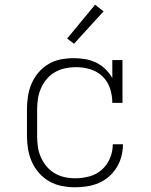

<svg xmlns="http://www.w3.org/2000/svg" viewBox="-20 -784 640 812"><path d="M298 8Q269 8 241 2.5Q213 -3 188.5 -17Q164 -31 145 -52.5Q126 -74 114.5 -100Q103 -126 98.5 -154Q94 -182 94 -210V-320Q94 -348 98 -375.5Q102 -403 113 -429Q124 -455 142 -476.5Q160 -498 184 -512.5Q208 -527 236 -532.5Q264 -538 292 -538Q316 -538 340 -534Q364 -530 386 -519.5Q408 -509 425.5 -492Q443 -475 455 -454V-530H498V-349H455Q455 -380 445.5 -409.5Q436 -439 414 -460.5Q392 -482 362 -491Q332 -500 301 -500Q278 -500 255 -495Q232 -490 212 -478.5Q192 -467 177 -449Q162 -431 153 -410Q144 -389 140.5 -366Q137 -343 137 -320V-210Q137 -187 140 -164.5Q143 -142 152 -121Q161 -100 175.5 -82Q190 -64 210 -52Q230 -40 252.5 -35Q275 -30 298 -30Q328 -30 358 -38Q388 -46 410.5 -66Q433 -86 445 -114.5Q457 -143 457 -174H500Q500 -148 493.5 -123Q487 -98 473.5 -76Q460 -54 440.5 -37Q421 -20 397.5 -10Q374 0 348.5 4Q323 8 298 8ZM293 -599 264 -621 382 -764 418 -736Z"/></svg>

Font: Iosevka Slab XLtEx
Style: Regular
Weight: 200
Width: 7
Monospace: yes
Designer: Belleve Invis
Foundry: Belleve Invis
Version: Version 11.1.0; ttfautohint (v1.8.3)